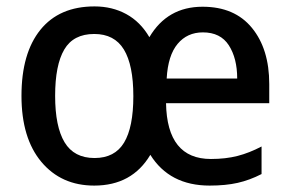

<svg xmlns="http://www.w3.org/2000/svg" viewBox="-20 -569 906 599"><path d="M612 -548Q712 -548 766 -482Q820 -416 820 -307V-247H498Q501 -73 638 -73Q684 -73 721 -82.5Q758 -92 796 -112V-26Q759 -7 721.5 1.5Q684 10 634 10Q509 10 449 -86Q392 10 274 10Q171 10 109 -64Q47 -138 47 -270Q47 -403 106 -476Q165 -549 275 -549Q330 -549 374 -525Q418 -501 446 -453Q502 -548 612 -548ZM613 -468Q564 -468 534 -432Q504 -396 500 -324H720Q720 -387 694 -427.5Q668 -468 613 -468ZM274 -463Q209 -463 180.5 -414.5Q152 -366 152 -270Q152 -174 181.5 -125Q211 -76 275 -76Q338 -76 367 -124Q396 -172 396 -269Q396 -366 366.5 -414.5Q337 -463 274 -463Z"/></svg>

Font: Noto Sans Malayalam SemiCondensed Medium
Style: Regular
Weight: 500
Width: 4
Designer: Jelle Bosma - Monotype Design Team
Foundry: Monotype Imaging Inc.
Version: Version 2.104; ttfautohint (v1.8.4.7-5d5b)